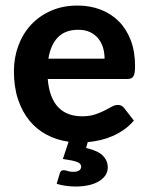

<svg xmlns="http://www.w3.org/2000/svg" viewBox="-20 -513 543 701"><path d="M212.4 108.4Q219.2 108.4 226.8 111.3Q234.4 114.3 247.6 114.3Q262.2 114.3 269.3 108.9Q276.4 103.5 276.4 96.2Q276.4 83.5 260.5 77.9Q244.6 72.3 209.5 67.4L230.5 4.4Q187.5 -1.5 150.9 -20.8Q114.3 -40 87.6 -72.5Q61 -105 45.9 -150.1Q30.8 -195.3 30.8 -252.9Q30.8 -302.2 46.9 -345.9Q63 -389.6 93 -422.1Q123 -454.6 166 -473.6Q209 -492.7 263.2 -492.7Q309.1 -492.7 347.7 -477.8Q386.2 -462.9 414.1 -434.8Q441.9 -406.7 457.5 -365.7Q473.1 -324.7 473.1 -272Q473.1 -257.8 471.7 -248.8Q470.2 -239.7 467 -234.4Q463.9 -229 458.3 -226.8Q452.6 -224.6 444.3 -224.6H154.3Q157.2 -189.5 167 -163.6Q176.8 -137.7 192.9 -121.1Q209 -104.5 231 -96.4Q252.9 -88.4 279.8 -88.4Q306.6 -88.4 326.4 -95Q346.2 -101.6 361.1 -109.1Q376 -116.7 387.7 -123.3Q399.4 -129.9 410.6 -129.9Q424.3 -129.9 433.1 -118.7L468.8 -72.8Q451.7 -52.7 431.4 -38.8Q411.1 -24.9 389.4 -15.6Q367.7 -6.3 345 -1.2Q322.3 3.9 300.3 5.9L294.4 27.3Q338.9 37.6 356.2 55.9Q373.5 74.2 373.5 98.1Q373.5 114.3 365 127Q356.4 139.6 341.1 148.9Q325.7 158.2 304 163.1Q282.2 168 255.9 168Q237.3 168 220.5 165.5Q203.6 163.1 187 158.2L198.2 120.1Q201.2 108.4 212.4 108.4ZM265.6 -404.3Q218.3 -404.3 191.4 -376.7Q164.6 -349.1 156.7 -298.8H361.8Q361.8 -319.8 356.2 -338.9Q350.6 -357.9 338.6 -372.6Q326.7 -387.2 308.6 -395.8Q290.5 -404.3 265.6 -404.3Z"/></svg>

Font: Carlito
Style: Bold
Weight: 700
Designer: Lukasz Dziedzic
Foundry: tyPoland Lukasz Dziedzic
Version: Version 1.104